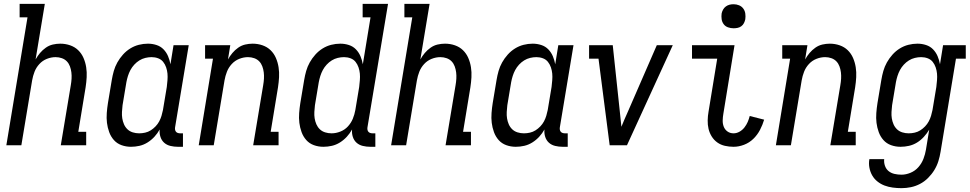

<svg xmlns="http://www.w3.org/2000/svg" viewBox="-20 -755 5040 998"><path d="M13 0 123 -665H82V-735H213L165 -446Q175 -464 188 -479.5Q201 -495 218 -507Q235 -519 254.5 -523.5Q274 -528 293 -528Q320 -528 344.5 -519.5Q369 -511 386.5 -494Q404 -477 414 -454Q424 -431 428 -405.5Q432 -380 430.5 -353.5Q429 -327 425 -301L387 -70H428V0H296L348 -312Q351 -329 352 -346Q353 -363 351 -379Q349 -395 343.5 -410Q338 -425 327.5 -436Q317 -447 301.5 -452.5Q286 -458 269 -458Q246 -458 223.5 -449Q201 -440 184.5 -422Q168 -404 159.5 -382Q151 -360 147 -337L91 0Z M661 8Q661 8 661 8Q661 8 661 8Q635 8 611.5 -0.5Q588 -9 572 -27Q556 -45 547.5 -68.5Q539 -92 536 -116.5Q533 -141 535 -167.5Q537 -194 541 -219L561 -339Q565 -363 571.5 -386Q578 -409 590 -430.5Q602 -452 619 -471Q636 -490 657 -503Q678 -516 701.5 -522Q725 -528 749 -528Q772 -528 793.5 -521Q815 -514 830 -498.5Q845 -483 853.5 -463Q862 -443 866 -421L882 -520H961L890 -93Q889 -87 890 -81Q891 -75 894.5 -70.5Q898 -66 904 -64Q910 -62 916 -62H931V8H904Q885 8 866 3.5Q847 -1 833.5 -13Q820 -25 814 -43.5Q808 -62 810 -82Q799 -62 783 -44.5Q767 -27 747 -14.5Q727 -2 705 3Q683 8 661 8ZM704 -62Q719 -62 734.5 -65.5Q750 -69 763.5 -77.5Q777 -86 788.5 -98Q800 -110 807.5 -124Q815 -138 819.5 -153Q824 -168 827 -183L847 -303Q849 -320 850.5 -338Q852 -356 850.5 -372.5Q849 -389 843.5 -405Q838 -421 828 -433.5Q818 -446 802 -452Q786 -458 768 -458Q752 -458 735.5 -454Q719 -450 704.5 -441Q690 -432 678 -419Q666 -406 658 -391Q650 -376 645 -360Q640 -344 637 -328L617 -208Q615 -191 614 -173.5Q613 -156 615.5 -140Q618 -124 624.5 -109Q631 -94 642.5 -83Q654 -72 670 -67Q686 -62 703 -62Z M1013 0 1087 -450H1046V-520H1177L1165 -446Q1175 -464 1188 -479.5Q1201 -495 1218 -507Q1235 -519 1254.5 -523.5Q1274 -528 1293 -528Q1320 -528 1344.5 -519.5Q1369 -511 1386.5 -494Q1404 -477 1414 -454Q1424 -431 1428 -405.5Q1432 -380 1430.5 -353.5Q1429 -327 1425 -301L1387 -70H1428V0H1296L1348 -312Q1351 -329 1352 -346Q1353 -363 1351 -379Q1349 -395 1343.5 -410Q1338 -425 1327.5 -436Q1317 -447 1301.5 -452.5Q1286 -458 1269 -458Q1246 -458 1223.5 -449Q1201 -440 1184.5 -422Q1168 -404 1159.5 -382Q1151 -360 1147 -337L1091 0Z M1661 8Q1661 8 1661 8Q1661 8 1661 8Q1661 8 1661 8Q1661 8 1661 8Q1635 8 1611.5 -0.5Q1588 -9 1572 -27Q1556 -45 1547.5 -68.5Q1539 -92 1536 -116.5Q1533 -141 1535 -167.5Q1537 -194 1541 -219L1561 -339Q1565 -363 1571.5 -386Q1578 -409 1590 -430.5Q1602 -452 1619 -471Q1636 -490 1657 -503Q1678 -516 1701.5 -522Q1725 -528 1749 -528Q1772 -528 1793.5 -521Q1815 -514 1830 -498.5Q1845 -483 1853.5 -463Q1862 -443 1866 -421L1906 -665H1865V-735H1997L1890 -93Q1889 -87 1890 -81Q1891 -75 1894.5 -70.5Q1898 -66 1904 -64Q1910 -62 1916 -62H1931V8H1904Q1885 8 1866 3.5Q1847 -1 1833.5 -13Q1820 -25 1814 -43.5Q1808 -62 1810 -82Q1799 -62 1783 -44.5Q1767 -27 1747 -14.5Q1727 -2 1705 3Q1683 8 1661 8ZM1704 -62Q1726 -62 1749 -71Q1772 -80 1788.5 -98Q1805 -116 1814 -138Q1823 -160 1827 -183L1847 -303Q1849 -321 1850.5 -338.5Q1852 -356 1850.5 -372.5Q1849 -389 1843.5 -405Q1838 -421 1828 -433.5Q1818 -446 1802 -452Q1786 -458 1768 -458Q1752 -458 1735.5 -454Q1719 -450 1704.5 -441Q1690 -432 1678 -419Q1666 -406 1658 -391Q1650 -376 1645 -360Q1640 -344 1637 -328L1617 -208Q1615 -191 1614 -173.5Q1613 -156 1615.5 -140Q1618 -124 1624.5 -109Q1631 -94 1642.5 -83Q1654 -72 1670 -67Q1686 -62 1703 -62Z M2013 0 2123 -665H2082V-735H2213L2165 -446Q2175 -464 2188 -479.5Q2201 -495 2218 -507Q2235 -519 2254.5 -523.5Q2274 -528 2293 -528Q2320 -528 2344.5 -519.5Q2369 -511 2386.5 -494Q2404 -477 2414 -454Q2424 -431 2428 -405.5Q2432 -380 2430.5 -353.5Q2429 -327 2425 -301L2387 -70H2428V0H2296L2348 -312Q2351 -329 2352 -346Q2353 -363 2351 -379Q2349 -395 2343.5 -410Q2338 -425 2327.5 -436Q2317 -447 2301.5 -452.5Q2286 -458 2269 -458Q2246 -458 2223.5 -449Q2201 -440 2184.5 -422Q2168 -404 2159.5 -382Q2151 -360 2147 -337L2091 0Z M2661 8Q2661 8 2661 8Q2661 8 2661 8Q2635 8 2611.5 -0.5Q2588 -9 2572 -27Q2556 -45 2547.5 -68.5Q2539 -92 2536 -116.5Q2533 -141 2535 -167.5Q2537 -194 2541 -219L2561 -339Q2565 -363 2571.5 -386Q2578 -409 2590 -430.5Q2602 -452 2619 -471Q2636 -490 2657 -503Q2678 -516 2701.5 -522Q2725 -528 2749 -528Q2772 -528 2793.5 -521Q2815 -514 2830 -498.5Q2845 -483 2853.5 -463Q2862 -443 2866 -421L2882 -520H2961L2890 -93Q2889 -87 2890 -81Q2891 -75 2894.5 -70.5Q2898 -66 2904 -64Q2910 -62 2916 -62H2931V8H2904Q2885 8 2866 3.5Q2847 -1 2833.5 -13Q2820 -25 2814 -43.5Q2808 -62 2810 -82Q2799 -62 2783 -44.5Q2767 -27 2747 -14.5Q2727 -2 2705 3Q2683 8 2661 8ZM2704 -62Q2719 -62 2734.5 -65.5Q2750 -69 2763.5 -77.5Q2777 -86 2788.5 -98Q2800 -110 2807.5 -124Q2815 -138 2819.5 -153Q2824 -168 2827 -183L2847 -303Q2849 -320 2850.5 -338Q2852 -356 2850.5 -372.5Q2849 -389 2843.5 -405Q2838 -421 2828 -433.5Q2818 -446 2802 -452Q2786 -458 2768 -458Q2752 -458 2735.5 -454Q2719 -450 2704.5 -441Q2690 -432 2678 -419Q2666 -406 2658 -391Q2650 -376 2645 -360Q2640 -344 2637 -328L2617 -208Q2615 -191 2614 -173.5Q2613 -156 2615.5 -140Q2618 -124 2624.5 -109Q2631 -94 2642.5 -83Q2654 -72 2670 -67Q2686 -62 2703 -62Z M3149 0 3091 -450H3042V-520H3165L3202 -173Q3204 -154 3206 -134.5Q3208 -115 3210 -96Q3218 -115 3226 -134.5Q3234 -154 3243 -173L3394 -520H3477L3239 0Z M3793 8Q3770 8 3748 3Q3726 -2 3708.5 -14.5Q3691 -27 3679.5 -45.5Q3668 -64 3663 -85Q3658 -106 3658.5 -129.5Q3659 -153 3663 -175L3708 -450H3577V-520H3798L3740 -164Q3737 -147 3736.5 -129.5Q3736 -112 3742 -96.5Q3748 -81 3761.5 -71.5Q3775 -62 3793 -62Q3809 -62 3824 -70.5Q3839 -79 3849.5 -92.5Q3860 -106 3866.5 -121Q3873 -136 3877 -152L3952 -133Q3944 -106 3930.5 -80Q3917 -54 3896 -33.5Q3875 -13 3847.5 -2.5Q3820 8 3793 8ZM3793 -608Q3778 -608 3764 -613Q3750 -618 3741.5 -629.5Q3733 -641 3731 -655.5Q3729 -670 3731 -685Q3733 -695 3738.5 -705Q3744 -715 3753 -721.5Q3762 -728 3772 -730.5Q3782 -733 3793 -733Q3808 -733 3821.5 -727.5Q3835 -722 3843.5 -710.5Q3852 -699 3854 -684.5Q3856 -670 3854 -655Q3852 -645 3847 -635Q3842 -625 3833 -618.5Q3824 -612 3813.5 -610Q3803 -608 3793 -608Z M4013 0 4087 -450H4046V-520H4177L4165 -446Q4175 -464 4188 -479.5Q4201 -495 4218 -507Q4235 -519 4254.5 -523.5Q4274 -528 4293 -528Q4320 -528 4344.5 -519.5Q4369 -511 4386.5 -494Q4404 -477 4414 -454Q4424 -431 4428 -405.5Q4432 -380 4430.5 -353.5Q4429 -327 4425 -301L4387 -70H4428V0H4296L4348 -312Q4351 -329 4352 -346Q4353 -363 4351 -379Q4349 -395 4343.5 -410Q4338 -425 4327.5 -436Q4317 -447 4301.5 -452.5Q4286 -458 4269 -458Q4246 -458 4223.5 -449Q4201 -440 4184.5 -422Q4168 -404 4159.5 -382Q4151 -360 4147 -337L4091 0Z M4666 223Q4643 223 4620.5 220Q4598 217 4578 209.5Q4558 202 4541 188.5Q4524 175 4513.5 156.5Q4503 138 4499 116Q4495 94 4499 72H4576Q4574 90 4580 107Q4586 124 4599 134.5Q4612 145 4629.5 149Q4647 153 4666 153Q4689 153 4713 143Q4737 133 4754 113.5Q4771 94 4780 70.5Q4789 47 4793 23L4810 -81Q4798 -61 4782 -43.5Q4766 -26 4746.5 -14Q4727 -2 4705 3Q4683 8 4661 8Q4661 8 4661 8Q4661 8 4661 8Q4635 8 4611.5 -0.5Q4588 -9 4572 -27Q4556 -45 4547.5 -68.5Q4539 -92 4536 -116.5Q4533 -141 4535 -167.5Q4537 -194 4541 -219L4561 -339Q4565 -363 4571.5 -386Q4578 -409 4590 -430.5Q4602 -452 4619 -471Q4636 -490 4657 -503Q4678 -516 4701.5 -522Q4725 -528 4749 -528Q4772 -528 4793.5 -521Q4815 -514 4830 -498.5Q4845 -483 4853.5 -463Q4862 -443 4866 -421L4882 -520H5000V-450H4949L4869 34Q4865 59 4857.5 83Q4850 107 4836.5 129Q4823 151 4804 170Q4785 189 4762 201Q4739 213 4714.5 218Q4690 223 4666 223ZM4704 -62Q4719 -62 4734.5 -65.5Q4750 -69 4763.5 -77.5Q4777 -86 4788.5 -98Q4800 -110 4807.5 -124Q4815 -138 4819.5 -153Q4824 -168 4827 -183L4847 -303Q4849 -320 4850.5 -338Q4852 -356 4850.5 -372.5Q4849 -389 4843.5 -405Q4838 -421 4828 -433.5Q4818 -446 4802 -452Q4786 -458 4768 -458Q4752 -458 4735.5 -454Q4719 -450 4704.5 -441Q4690 -432 4678 -419Q4666 -406 4658 -391Q4650 -376 4645 -360Q4640 -344 4637 -328L4617 -208Q4615 -191 4614 -173.5Q4613 -156 4615.5 -140Q4618 -124 4624.5 -109Q4631 -94 4642.5 -83Q4654 -72 4670 -67Q4686 -62 4703 -62Z"/></svg>

Font: Iosevka Gothic
Style: Italic
Weight: 400
Italic angle: -9°
Monospace: yes
Designer: Belleve Invis
Foundry: Belleve Invis
Version: Version 15.5.1; ttfautohint (v1.8.4)